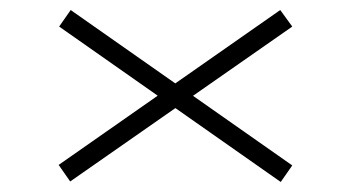

<svg xmlns="http://www.w3.org/2000/svg" viewBox="-20 -491 700 383"><path d="M98 -438 121 -471 563 -161 540 -128ZM539 -471 563 -438 120 -129 97 -162Z"/></svg>

Font: Kalnia Expanded Medium
Style: Regular
Weight: 500
Width: 7
Designer: Frida Medrano
Foundry: Frida Medrano
Version: Version 1.105